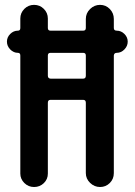

<svg xmlns="http://www.w3.org/2000/svg" viewBox="-20 -750 540 770"><path d="M313.5 -538.1H182.6Q171.9 -538.1 171.9 -527.3V-446.3Q171.9 -435.5 182.6 -434.6H313.5Q324.2 -434.6 324.2 -446.3V-527.3Q324.2 -538.1 313.5 -538.1ZM51.8 -538.1Q34.2 -538.1 21 -551.8Q7.8 -565.4 7.8 -583Q7.8 -600.6 21 -613.8Q34.2 -627 51.8 -627Q61.5 -627 61.5 -637.7V-675.8Q61.5 -698.2 77.6 -714.4Q93.8 -730.5 116.7 -730.5Q139.6 -730.5 155.8 -714.4Q171.9 -698.2 171.9 -675.8V-637.7Q171.9 -627 182.6 -627H313.5Q324.2 -627 324.2 -637.7V-673.8Q324.2 -697.3 341.3 -713.9Q358.4 -730.5 381.3 -730.5Q404.3 -730.5 420.4 -713.9Q436.5 -697.3 436.5 -673.8V-637.7Q436.5 -627 448.2 -627Q465.8 -627 479 -613.8Q492.2 -600.6 492.2 -583Q492.2 -565.4 479 -551.8Q465.8 -538.1 448.2 -538.1Q437.5 -538.1 436.5 -527.3V-55.7Q436.5 -32.2 420.4 -16.1Q404.3 0 381.3 0Q358.4 0 341.3 -16.6Q324.2 -33.2 324.2 -55.7V-337.9Q324.2 -349.6 313.5 -349.6H182.6Q171.9 -349.6 171.9 -337.9V-53.7Q171.9 -31.2 155.8 -15.6Q139.6 0 116.7 0Q93.8 0 77.6 -16.1Q61.5 -32.2 61.5 -53.7V-527.3Q61.5 -538.1 51.8 -538.1Z"/></svg>

Font: Rounded-X Mgen+ 1mn medium
Style: Regular
Weight: 500
Designer: [Source Han Sans]
Ryoko NISHIZUKA  (kana & ideographs); Paul D. Hunt (Latin, Greek & Cyrillic); Wenlong ZHANG  (bopomofo
Version: Version 1.059.20150602